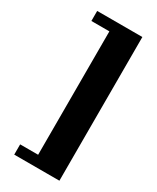

<svg xmlns="http://www.w3.org/2000/svg" viewBox="-180 -684 650 795"><g transform="rotate(30 145.5 -286.5)"><path d="M36 8H122V-582H36V-630H252V57H36Z"/></g></svg>

Font: Smooch Sans Thin ExtraBold
Style: Regular
Weight: 800
Version: Version 1.010